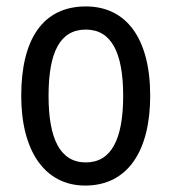

<svg xmlns="http://www.w3.org/2000/svg" viewBox="-20 -567 533 597"><path d="M447 -269C447 -450 371 -547 247 -547C114 -547 46 -446 46 -269C46 -98 119 10 245 10C378 10 447 -99 447 -269ZM131 -269C131 -404 166 -475 247 -475C326 -475 363 -404 363 -269C363 -134 326 -62 247 -62C167 -62 131 -135 131 -269Z"/></svg>

Font: Noto Sans Sinhala UI Condensed
Style: Regular
Weight: 400
Width: 3
Designer: Jelle Bosma - Monotype Design Team
Foundry: Monotype Imaging Inc.
Version: Version 2.006